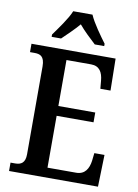

<svg xmlns="http://www.w3.org/2000/svg" viewBox="-100 -996 760 1061"><g transform="rotate(10 280.5 -465.5)"><path d="M130 -784V-771H183C210 -797 250 -835 277 -867C303 -835 344 -797 372 -771H425V-784C397 -822 350 -886 331 -931H223C205 -886 157 -822 130 -784ZM27 0H526L531 -179H474L469 -135C463 -91 443 -55 394 -55H233V-346H440V-401H233V-659H371C419 -659 437 -626 441 -579L445 -535H502L499 -714H27V-667H52C83 -667 109 -659 109 -601V-108C109 -60 86 -47 53 -47H27Z"/></g></svg>

Font: Noto Serif Bengali Condensed
Style: Regular
Weight: 400
Width: 3
Designer: Juan Bruce, Universal Thirst, Indian Type Foundry and the Monotype Design Team.
Foundry: Monotype Imaging Inc.
Version: Version 2.003